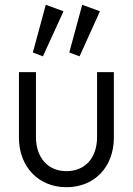

<svg xmlns="http://www.w3.org/2000/svg" viewBox="-20 -771 555 801"><path d="M257 10C374 10 455 -74 455 -197V-470H385V-200C385 -113 336 -57 257 -57C179 -57 130 -114 130 -200V-470H59V-197C59 -75 141 10 257 10ZM117 -552 159 -536 245 -724 171 -751ZM269 -552 312 -536 397 -724 323 -751Z"/></svg>

Font: MV Cash Light
Style: Regular
Weight: 300
Designer: Rodrigo Fuenzalida
Foundry: fragTYPE
Version: Version 1.100;Glyphs 3.1.2 (3151)